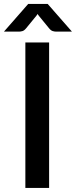

<svg xmlns="http://www.w3.org/2000/svg" viewBox="-40 -930 376 950"><path d="M203 0H85.5V-720H203ZM316 -773.5H238Q231 -773.5 221.5 -776Q212 -778.5 202 -791L152.5 -851.5Q150.5 -854 149 -856.2Q147.5 -858.5 146 -861Q144.5 -858.5 143 -856.2Q141.5 -854 139.5 -851.5L90 -791Q80 -778.5 70.5 -776Q61 -773.5 54 -773.5H-20.5L99.5 -910.5H196Z"/></svg>

Font: Lato
Style: Regular
Weight: 600
Designer: Lukasz Dziedzic
Foundry: tyPoland Lukasz Dziedzic
Version: Version 2.006; 2014-01-15; ttfautohint (v1.4.1)